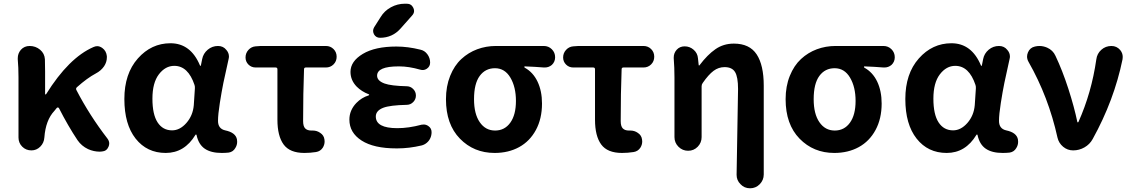

<svg xmlns="http://www.w3.org/2000/svg" viewBox="-20 -806 6068 1029"><path d="M555.7 -63.5Q565.4 -50.8 565.4 -37.1Q565.4 -28.3 561.5 -19.5Q551.8 3.9 526.4 5.9Q520.5 6.8 514.6 6.8Q482.4 6.8 452.1 -6.8Q417 -23.4 395.5 -54.7Q344.7 -130.9 295.9 -226.6Q293.9 -229.5 290.5 -230Q287.1 -230.5 284.2 -227.5L271.5 -211.9Q224.6 -162.1 217.8 -69.3Q215.8 -40 195.8 -20Q175.8 0 148.4 0Q119.1 0 99.1 -20Q79.1 -40 79.1 -69.3V-392.6Q79.1 -444.3 75.2 -488.3Q75.2 -491.2 75.2 -494.1Q75.2 -519.5 91.8 -539.1Q110.4 -559.6 138.7 -559.6Q170.9 -559.6 194.8 -539.6Q218.8 -519.5 220.7 -488.3Q221.7 -460.9 221.7 -422.9V-301.8Q221.7 -299.8 223.6 -299.8Q225.6 -299.8 227.5 -301.8Q348.6 -496.1 480.5 -553.7Q491.2 -558.6 501 -558.6Q514.6 -558.6 528.3 -548.8Q549.8 -533.2 552.7 -504.9Q552.7 -502 552.7 -498Q552.7 -473.6 538.1 -451.2Q521.5 -426.8 493.2 -412.1Q447.3 -387.7 392.6 -338.9Q384.8 -332 389.6 -323.2Q460 -187.5 555.7 -63.5Z M868.2 13.7Q767.6 13.7 707 -63Q646.5 -139.6 646.5 -275.4Q646.5 -411.1 718.8 -492.7Q791 -574.2 893.6 -574.2Q1002 -574.2 1051.8 -455.1Q1052.7 -453.1 1054.7 -453.1Q1056.6 -453.1 1056.6 -455.1L1063.5 -489.3Q1069.3 -519.5 1093.3 -539.6Q1117.2 -559.6 1148.4 -559.6Q1176.8 -559.6 1193.4 -538.1Q1207 -522.5 1207 -502.9Q1207 -497.1 1205.1 -489.3Q1186.5 -407.2 1177.2 -361.8Q1168 -316.4 1158.2 -254.4Q1148.4 -192.4 1148.4 -158.2Q1148.4 -116.2 1186.5 -107.4Q1243.2 -95.7 1250 -58.6Q1251 -51.8 1251 -45.9Q1251 -28.3 1241.2 -12.7Q1229.5 7.8 1206.1 11.7Q1187.5 13.7 1168 13.7Q1110.4 13.7 1077.1 -9.3Q1043.9 -32.2 1033.2 -83Q1032.2 -85 1030.3 -85Q1028.3 -85 1027.3 -83Q968.8 13.7 868.2 13.7ZM902.3 -107.4Q944.3 -107.4 979 -147Q1013.7 -186.5 1018.6 -242.2L1024.4 -331.1Q1025.4 -341.8 1022.5 -350.6Q988.3 -453.1 914.1 -453.1Q866.2 -453.1 831.5 -407.7Q796.9 -362.3 796.9 -277.3Q796.9 -192.4 824.7 -149.9Q852.5 -107.4 902.3 -107.4Z M1611.3 13.7Q1533.2 13.7 1500 -31.7Q1466.8 -77.1 1466.8 -164.1V-434.6Q1466.8 -444.3 1457 -444.3H1350.6Q1327.1 -444.3 1311.5 -460Q1295.9 -475.6 1295.9 -498Q1295.9 -521.5 1311.5 -538.6Q1327.1 -555.7 1349.6 -557.6L1377.9 -559.6H1726.6Q1751 -559.6 1767.6 -543Q1784.2 -526.4 1784.2 -502Q1784.2 -477.5 1767.6 -460.9Q1751 -444.3 1726.6 -444.3H1619.1Q1609.4 -444.3 1609.4 -434.6Q1604.5 -306.6 1604.5 -157.2Q1604.5 -128.9 1615.7 -117.7Q1627 -106.4 1648.4 -106.4Q1651.4 -106.4 1654.3 -106.4Q1655.3 -106.4 1656.2 -106.4Q1678.7 -106.4 1696.3 -93.8Q1715.8 -81.1 1718.8 -58.6Q1719.7 -52.7 1719.7 -47.9Q1719.7 -30.3 1710 -14.6Q1697.3 4.9 1673.8 8.8Q1642.6 13.7 1611.3 13.7Z M2019.5 -713.9Q2040 -748 2075.2 -767.1Q2110.4 -786.1 2149.4 -786.1H2160.2Q2184.6 -786.1 2195.3 -763.7Q2199.2 -754.9 2199.2 -747.1Q2199.2 -734.4 2188.5 -722.7L2127 -653.3Q2083 -603.5 2016.6 -603.5Q1995.1 -603.5 1984.4 -622.1Q1979.5 -631.8 1979.5 -640.6Q1979.5 -650.4 1985.4 -660.2ZM2109.4 -119.1Q2169.9 -119.1 2239.3 -137.7Q2246.1 -138.7 2251 -138.7Q2264.6 -138.7 2276.4 -129.9Q2293 -118.2 2293 -97.7Q2293 -81.1 2286.6 -66.4Q2280.3 -51.8 2267.6 -41Q2254.9 -30.3 2239.3 -26.4Q2172.9 -10.7 2109.4 -10.7Q2107.4 -10.7 2104.5 -10.7Q1983.4 -10.7 1918 -52.7Q1852.5 -94.7 1852.5 -165Q1852.5 -214.8 1889.6 -253.9Q1918 -283.2 1956.1 -294.9Q1958 -295.9 1958.5 -298.3Q1959 -300.8 1956.1 -300.8Q1918 -315.4 1891.6 -341.8Q1858.4 -376 1858.4 -420.9Q1858.4 -477.5 1924.3 -517.1Q1990.2 -556.6 2104.5 -556.6Q2166 -556.6 2232.4 -540Q2255.9 -535.2 2270.5 -515.1Q2285.2 -495.1 2285.2 -470.7Q2285.2 -450.2 2268.6 -438.5Q2257.8 -430.7 2245.1 -430.7Q2239.3 -430.7 2232.4 -432.6Q2170.9 -450.2 2120.1 -450.2Q2118.2 -450.2 2116.2 -450.2Q2001 -450.2 2001 -400.4Q2001 -373 2041 -358.4Q2076.2 -345.7 2159.2 -343.8Q2179.7 -343.8 2194.3 -329.1Q2209 -314.5 2209 -293.9Q2209 -273.4 2194.3 -258.8Q2179.7 -244.1 2159.2 -244.1Q2070.3 -242.2 2034.2 -228.5Q1994.1 -212.9 1994.1 -181.6Q1994.1 -119.1 2109.4 -119.1Z M2630.9 13.7Q2519.5 13.7 2444.8 -63Q2370.1 -139.6 2370.1 -274.4Q2370.1 -343.8 2392.6 -399.4Q2415 -455.1 2452.6 -489.7Q2490.2 -524.4 2537.6 -542Q2585 -559.6 2637.7 -559.6H2894.5Q2919.9 -559.6 2937.5 -542Q2955.1 -524.4 2955.1 -499Q2955.1 -474.6 2937.5 -458Q2920.9 -444.3 2900.4 -444.3Q2897.5 -444.3 2894.5 -444.3Q2848.6 -448.2 2793 -450.2Q2790 -450.2 2790 -447.8Q2790 -445.3 2792 -443.4Q2836.9 -418.9 2860.8 -368.7Q2884.8 -318.4 2884.8 -251Q2884.8 -169.9 2852.1 -109.4Q2819.3 -48.8 2762.2 -17.6Q2705.1 13.7 2630.9 13.7ZM2632.8 -440.4Q2581.1 -440.4 2550.8 -398.9Q2520.5 -357.4 2520.5 -274.4Q2520.5 -195.3 2551.3 -150.9Q2582 -106.4 2633.3 -106.4Q2684.6 -106.4 2714.8 -148.4Q2745.1 -190.4 2745.1 -265.1Q2745.1 -339.8 2715.3 -390.1Q2685.5 -440.4 2632.8 -440.4Z M3313.5 13.7Q3235.4 13.7 3202.1 -31.7Q3168.9 -77.1 3168.9 -164.1V-434.6Q3168.9 -444.3 3159.2 -444.3H3052.7Q3029.3 -444.3 3013.7 -460Q2998 -475.6 2998 -498Q2998 -521.5 3013.7 -538.6Q3029.3 -555.7 3051.8 -557.6L3080.1 -559.6H3428.7Q3453.1 -559.6 3469.7 -543Q3486.3 -526.4 3486.3 -502Q3486.3 -477.5 3469.7 -460.9Q3453.1 -444.3 3428.7 -444.3H3321.3Q3311.5 -444.3 3311.5 -434.6Q3306.6 -306.6 3306.6 -157.2Q3306.6 -128.9 3317.9 -117.7Q3329.1 -106.4 3350.6 -106.4Q3353.5 -106.4 3356.4 -106.4Q3357.4 -106.4 3358.4 -106.4Q3380.9 -106.4 3398.4 -93.8Q3418 -81.1 3420.9 -58.6Q3421.9 -52.7 3421.9 -47.9Q3421.9 -30.3 3412.1 -14.6Q3399.4 4.9 3376 8.8Q3344.7 13.7 3313.5 13.7Z M4073.2 128.9Q4073.2 159.2 4051.8 181.2Q4030.3 203.1 4000 203.1Q3968.8 203.1 3948.2 180.7Q3927.7 160.2 3927.7 130.9L3935.5 -329.1Q3935.5 -393.6 3919.4 -419.9Q3903.3 -446.3 3863.3 -446.3Q3831.1 -446.3 3804.2 -426.3Q3777.3 -406.2 3746.1 -361.3Q3740.2 -353.5 3740.2 -343.8V-71.3Q3740.2 -41 3719.2 -19.5Q3698.2 2 3668 2Q3637.7 2 3616.2 -19.5Q3594.7 -41 3594.7 -71.3V-390.6Q3594.7 -444.3 3590.8 -493.2Q3590.8 -496.1 3590.8 -498Q3590.8 -521.5 3606.4 -539.1Q3623 -557.6 3649.4 -557.6Q3676.8 -557.6 3697.8 -539.1Q3718.8 -520.5 3720.7 -493.2L3724.6 -457Q3724.6 -455.1 3726.6 -455.1Q3728.5 -455.1 3729.5 -457Q3771.5 -512.7 3814.5 -542.5Q3857.4 -572.3 3913.1 -572.3Q3997.1 -572.3 4035.2 -514.6Q4073.2 -457 4073.2 -346.7Z M4451.2 13.7Q4339.8 13.7 4265.1 -63Q4190.4 -139.6 4190.4 -274.4Q4190.4 -343.8 4212.9 -399.4Q4235.4 -455.1 4272.9 -489.7Q4310.5 -524.4 4357.9 -542Q4405.3 -559.6 4458 -559.6H4714.8Q4740.2 -559.6 4757.8 -542Q4775.4 -524.4 4775.4 -499Q4775.4 -474.6 4757.8 -458Q4741.2 -444.3 4720.7 -444.3Q4717.8 -444.3 4714.8 -444.3Q4668.9 -448.2 4613.3 -450.2Q4610.4 -450.2 4610.4 -447.8Q4610.4 -445.3 4612.3 -443.4Q4657.2 -418.9 4681.2 -368.7Q4705.1 -318.4 4705.1 -251Q4705.1 -169.9 4672.4 -109.4Q4639.6 -48.8 4582.5 -17.6Q4525.4 13.7 4451.2 13.7ZM4453.1 -440.4Q4401.4 -440.4 4371.1 -398.9Q4340.8 -357.4 4340.8 -274.4Q4340.8 -195.3 4371.6 -150.9Q4402.3 -106.4 4453.6 -106.4Q4504.9 -106.4 4535.2 -148.4Q4565.4 -190.4 4565.4 -265.1Q4565.4 -339.8 4535.6 -390.1Q4505.9 -440.4 4453.1 -440.4Z M5053.7 13.7Q4953.1 13.7 4892.6 -63Q4832 -139.6 4832 -275.4Q4832 -411.1 4904.3 -492.7Q4976.6 -574.2 5079.1 -574.2Q5187.5 -574.2 5237.3 -455.1Q5238.3 -453.1 5240.2 -453.1Q5242.2 -453.1 5242.2 -455.1L5249 -489.3Q5254.9 -519.5 5278.8 -539.6Q5302.7 -559.6 5334 -559.6Q5362.3 -559.6 5378.9 -538.1Q5392.6 -522.5 5392.6 -502.9Q5392.6 -497.1 5390.6 -489.3Q5372.1 -407.2 5362.8 -361.8Q5353.5 -316.4 5343.8 -254.4Q5334 -192.4 5334 -158.2Q5334 -116.2 5372.1 -107.4Q5428.7 -95.7 5435.5 -58.6Q5436.5 -51.8 5436.5 -45.9Q5436.5 -28.3 5426.8 -12.7Q5415 7.8 5391.6 11.7Q5373 13.7 5353.5 13.7Q5295.9 13.7 5262.7 -9.3Q5229.5 -32.2 5218.8 -83Q5217.8 -85 5215.8 -85Q5213.9 -85 5212.9 -83Q5154.3 13.7 5053.7 13.7ZM5087.9 -107.4Q5129.9 -107.4 5164.6 -147Q5199.2 -186.5 5204.1 -242.2L5210 -331.1Q5210.9 -341.8 5208 -350.6Q5173.8 -453.1 5099.6 -453.1Q5051.8 -453.1 5017.1 -407.7Q4982.4 -362.3 4982.4 -277.3Q4982.4 -192.4 5010.3 -149.9Q5038.1 -107.4 5087.9 -107.4Z M5835.9 -60.5Q5820.3 -32.2 5792 -16.1Q5763.7 0 5731.4 0Q5701.2 0 5677.7 -19.5Q5654.3 -39.1 5647.5 -68.4Q5599.6 -286.1 5492.2 -474.6Q5484.4 -488.3 5484.4 -502.9Q5484.4 -513.7 5489.3 -525.4Q5500 -550.8 5526.4 -556.6Q5539.1 -559.6 5550.8 -559.6Q5571.3 -559.6 5591.8 -550.8Q5623 -537.1 5636.7 -506.8Q5673.8 -428.7 5705.6 -330.6Q5737.3 -232.4 5753.9 -152.3Q5753.9 -150.4 5756.3 -150.4Q5758.8 -150.4 5759.8 -152.3Q5830.1 -309.6 5855.5 -487.3Q5859.4 -518.6 5882.3 -539.1Q5905.3 -559.6 5936.5 -559.6Q5964.8 -559.6 5983.4 -538.1Q5997.1 -521.5 5997.1 -501Q5997.1 -495.1 5996.1 -488.3Q5951.2 -268.6 5835.9 -60.5Z"/></svg>

Font: Gen Jyuu GothicX Bold
Style: Bold
Weight: 700
Designer: Ryoko NISHIZUKA (kana &amp; ideographs); Paul D. Hunt (Latin, Greek &amp; Cyrillic); Wenlong ZHANG (bopomofo); Sandoll C
Version: Version 1.058.20140828